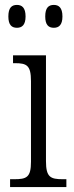

<svg xmlns="http://www.w3.org/2000/svg" viewBox="-20 -761 300 781"><path d="M199 -648C219 -648 234 -659 234 -694C234 -730 219 -741 199 -741C178 -741 164 -730 164 -694C164 -659 178 -648 199 -648ZM49 -648C69 -648 84 -659 84 -694C84 -730 69 -741 49 -741C28 -741 14 -730 14 -694C14 -659 28 -648 49 -648ZM21 0H250V-32H236C185 -32 167 -40 167 -106V-536H33V-504H41C89 -504 106 -495 106 -431V-103C106 -39 88 -32 37 -32H21Z"/></svg>

Font: Noto Serif Georgian Condensed Light
Style: Regular
Weight: 300
Width: 3
Designer: Monotype Design Team, Akaki Razmadze
Foundry: Google LLC
Version: Version 2.003